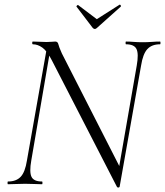

<svg xmlns="http://www.w3.org/2000/svg" viewBox="-20 -807 723 841"><path d="M492 11 207 -543Q186 -584 165.5 -598.5Q145 -613 124 -613Q121 -613 121 -619Q121 -625 124 -625Q138 -625 154.5 -624Q171 -623 184 -623Q196 -623 206.5 -624Q217 -625 222 -625Q233 -625 235.5 -613.5Q238 -602 251 -573L510 -65L504 11Q503 14 498.5 14.5Q494 15 492 11ZM15 0Q13 0 13 -6Q13 -12 15 -12Q51 -12 70.5 -32.5Q90 -53 98 -104L186 -602L202 -600L117 -104Q108 -53 118 -32.5Q128 -12 164 -12Q166 -12 166 -6Q166 0 164 0Q148 0 130.5 -1Q113 -2 90 -2Q70 -2 51 -1Q32 0 15 0ZM504 11 492 -20 579 -520Q588 -571 578 -592Q568 -613 532 -613Q530 -613 530 -619Q530 -625 532 -625Q548 -625 565.5 -623.5Q583 -622 606 -622Q626 -622 645 -623.5Q664 -625 681 -625Q683 -625 683 -619Q683 -613 681 -613Q645 -613 625.5 -592Q606 -571 598 -520ZM386 -685 315 -778Q314 -780 317.5 -783Q321 -786 322 -785L404 -723L503 -786Q506 -788 508.5 -784Q511 -780 509 -778L405 -685Q395 -675 386 -685Z"/></svg>

Font: Cormorant Infant Light
Style: Italic
Weight: 300
Italic angle: -10°
Designer: Christian Thalmann (Catharsis Fonts)
Foundry: Catharsis Fonts
Version: Version 4.001